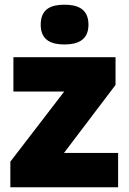

<svg xmlns="http://www.w3.org/2000/svg" viewBox="-20 -796 547 816"><path d="M254 -776C198 -776 153 -759 153 -691C153 -625 198 -607 254 -607C309 -607 356 -625 356 -691C356 -759 309 -776 254 -776ZM482 0V-146H252L471 -435V-553H37V-407H253L24 -109V0Z"/></svg>

Font: Noto Sans Gurmukhi Black
Style: Regular
Weight: 900
Designer: Jelle Bosma - Monotype Design Team
Foundry: Monotype Imaging Inc.
Version: Version 2.004